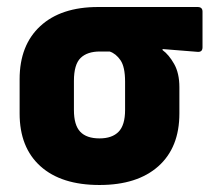

<svg xmlns="http://www.w3.org/2000/svg" viewBox="-20 -517 602 548"><path d="M264 11Q155 11 95.5 -42.5Q36 -96 36 -193V-291Q36 -388 95 -442.5Q154 -497 260 -497H544Q558 -497 558 -484V-382Q558 -368 544 -369L444 -377V-374Q462 -361 477 -334.5Q492 -308 492 -268V-193Q492 -96 432 -42.5Q372 11 264 11ZM264 -122Q300 -122 318.5 -141Q337 -160 337 -203V-284Q337 -326 324 -345Q311 -364 293 -370H265Q229 -370 210 -351.5Q191 -333 191 -286V-203Q191 -160 209 -141Q227 -122 264 -122Z"/></svg>

Font: Sofia Sans Semi Condensed Black
Style: Regular
Weight: 900
Designer: Botio Nikoltchev, Ani Petrova
Foundry: lettersoup
Version: Version 4.100; ttfautohint (v1.8.4.7-5d5b)